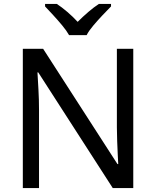

<svg xmlns="http://www.w3.org/2000/svg" viewBox="-20 -964 800 984"><path d="M663 0H558L176 -593H172Q174 -558 177 -506Q180 -454 180 -399V0H97V-714H201L582 -123H586Q585 -139 583.5 -171Q582 -203 580.5 -241Q579 -279 579 -311V-714H663ZM334 -784Q321 -807 299 -833.5Q277 -860 253 -886Q229 -912 211 -931V-944H271Q297 -927 325 -903Q353 -879 378 -852Q405 -879 433 -903Q461 -927 487 -944H549V-931Q530 -912 505.5 -886Q481 -860 458.5 -833.5Q436 -807 424 -784Z"/></svg>

Font: Noto Sans Living
Style: Regular
Weight: 400
Designer: Monotype Design Team
Foundry: Monotype Imaging Inc.
Version: Version 2.013; ttfautohint (v1.8.4.7-5d5b)